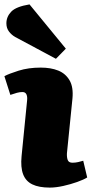

<svg xmlns="http://www.w3.org/2000/svg" viewBox="-23 -838 418 872"><path d="M100 -381Q102 -399 97 -409.5Q92 -420 79 -420Q67 -420 54 -416.5Q41 -413 24 -407L-3 -492Q17 -503 61.5 -517Q106 -531 162 -531Q208 -531 241.5 -517.5Q275 -504 293 -473Q311 -442 306 -390L281 -142Q280 -124 284.5 -111.5Q289 -99 306 -99Q320 -99 332.5 -102Q345 -105 355 -108L373 -32Q357 -22 327.5 -11.5Q298 -1 264.5 6.5Q231 14 203 14Q154 14 124 -0.5Q94 -15 82 -46.5Q70 -78 75 -129ZM276 -617 231 -571 46 -670Q30 -679 18 -694.5Q6 -710 6 -732Q6 -762 28 -785Q50 -808 111 -818Z"/></svg>

Font: Literata Black
Style: Italic
Weight: 900
Italic angle: -2°
Designer: Latin by Veronika Burian and Jose Scaglione. Greek by Irene Vlachou. Cyrillic by Vera Evstafieva
Foundry: TypeTogether
Version: Version 3.002